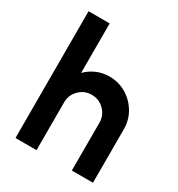

<svg xmlns="http://www.w3.org/2000/svg" viewBox="-177 -867 914 984"><g transform="rotate(30 279.5 -375.0)"><path d="M519 -316.5V0H394V-283Q394 -326.5 363.2 -357Q332.5 -387.5 289.5 -387.5Q246 -387.5 215.5 -357Q185 -326.5 185 -283V0H60.5L60 -750H185V-457Q211 -483.5 246 -498.8Q281 -514 321 -514Q376 -514 420.8 -487.2Q465.5 -460.5 492.2 -415.8Q519 -371 519 -316.5Z"/></g></svg>

Font: Urbanist
Style: Bold
Weight: 700
Designer: Corey Hu
Foundry: Corey Hu
Version: Version 1.330; ttfautohint (v1.8.4.7-5d5b)